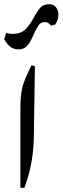

<svg xmlns="http://www.w3.org/2000/svg" viewBox="-27 -974 298 913"><path d="M70 -81V-455Q70 -489 72 -512.5Q74 -536 79 -557Q84 -578 94.5 -603Q105 -628 123 -664L139 -659L134 -325Q133 -255 121 -194.5Q109 -134 89 -81ZM60 -739Q19 -739 -7 -788L3 -818Q15 -813 32 -813Q74 -813 95.5 -836Q117 -859 134 -891Q147 -916 162.5 -935Q178 -954 207 -954Q229 -954 240 -938.5Q251 -923 251 -903Q251 -892 247 -880Q243 -868 235 -857L215 -852Q211 -858 204 -863.5Q197 -869 186 -869Q167 -869 156 -853Q145 -837 138 -821Q130 -802 120.5 -783Q111 -764 97 -751.5Q83 -739 60 -739Z"/></svg>

Font: Gulzar
Style: Regular
Weight: 400
Designer: Borna Izadpanah, Alice Savoie, Simon Cozens, Fiona Ross
Version: Version 1.000;[7b34f74]; ttfautohint (v1.8.4)